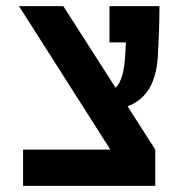

<svg xmlns="http://www.w3.org/2000/svg" viewBox="-20 -606 626 626"><path d="M55.2 0H486.3V-118.2L396 -259.3C450.2 -280.3 488.8 -325.7 494.6 -422.4C497.1 -463.4 500 -534.2 500 -585.9H336.9V-467.8H390.6C390.1 -453.1 389.2 -438.5 388.2 -424.3C384.8 -373.5 376.5 -339.4 356.9 -319.8L186.5 -585.9H42L339.8 -118.2H55.2Z"/></svg>

Font: Cascadia Mono SemiBold
Style: Regular
Weight: 600
Monospace: yes
Designer: Aaron Bell
Foundry: Saja Typeworks
Version: Version 2404.023